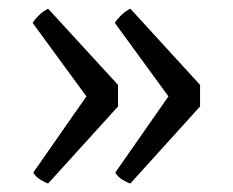

<svg xmlns="http://www.w3.org/2000/svg" viewBox="-20 -451 543 448"><path d="M373 -226.1 248 -397.5Q250 -401.9 254.4 -406.7Q258.8 -411.6 263.9 -416.5Q269 -421.4 274.4 -425Q279.8 -428.7 284.2 -430.7L446.8 -252.9V-202.6L284.2 -22.9Q276.9 -24.9 265.6 -31.7Q254.4 -38.6 249 -48.3ZM181.6 -226.1 56.2 -397.5Q58.6 -401.9 62.7 -406.7Q66.9 -411.6 72 -416.5Q77.1 -421.4 82.5 -425Q87.9 -428.7 92.3 -430.7L255.4 -252.9V-202.6L92.3 -22.9Q85.4 -24.9 74.2 -31.7Q63 -38.6 57.6 -48.3Z"/></svg>

Font: Fjord
Style: One
Weight: 400
Designer: Viktoriya Grabowska
Foundry: Viktoriya Grabowska
Version: Version 1.002